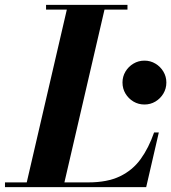

<svg xmlns="http://www.w3.org/2000/svg" viewBox="-68 -770 704 790"><path d="M37.5 0 211.5 -750H366.5L192.5 0ZM-47.5 0V-19.5H295Q373.5 -19.5 425.5 -44.5Q477.5 -69.5 510.8 -115.5Q544 -161.5 566 -225H585.5L533.5 0ZM121.5 -730.5V-750H456.5V-730.5ZM526.5 -340Q501.5 -340 481 -352.2Q460.5 -364.5 448.2 -385Q436 -405.5 436 -430.5Q436 -455 448.2 -475.5Q460.5 -496 481 -508.2Q501.5 -520.5 526.5 -520.5Q551 -520.5 571.5 -508.2Q592 -496 604.2 -475.5Q616.5 -455 616.5 -430.5Q616.5 -405.5 604.2 -385Q592 -364.5 571.5 -352.2Q551 -340 526.5 -340Z"/></svg>

Font: Bodoni Moda 11pt
Style: Bold Italic
Weight: 700
Italic angle: -13°
Designer: Owen Earl
Foundry: indestructible type
Version: Version 2.004